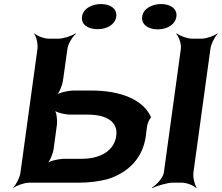

<svg xmlns="http://www.w3.org/2000/svg" viewBox="-20 -902 1095 948"><path d="M291 -505 313 -661C316 -685 338 -722 355 -735L353 -737C335 -725 293 -711 269 -711H221C197 -711 162 -725 151 -737L149 -735C159 -722 168 -685 165 -661L81 -50C78 -26 59 11 45 24L46 26C61 14 100 0 124 0H368C419 0 467 -6 510 -17C606 -47 684 -114 700 -230C705 -264 703 -295 726 -323C689 -406 584 -455 430 -455H346C316 -455 269 -444 255 -431L257 -429C272 -441 288 -481 291 -505ZM554 -231C544 -158 476 -118 384 -118H300C270 -118 223 -107 209 -94L211 -92C226 -104 242 -144 245 -168L261 -286C264 -310 259 -350 248 -362L245 -360C255 -347 300 -336 330 -336H414C504 -336 564 -302 554 -231ZM935 -50 1019 -661C1022 -685 1041 -722 1055 -735L1053 -737C1038 -725 999 -711 975 -711H929C905 -711 867 -725 853 -737L850 -735C863 -722 876 -685 873 -661L789 -50C786 -26 754 11 730 24L733 26C759 14 808 0 832 0H878C902 0 937 14 948 26L951 24C941 11 932 -26 935 -50ZM462 -758C510 -758 549 -782 554 -820C559 -857 527 -882 479 -882C431 -882 390 -858 385 -820C380 -781 413 -758 462 -758ZM759 -757C807 -757 846 -782 851 -820C856 -857 824 -882 776 -882C728 -882 687 -858 682 -820C677 -782 710 -757 759 -757Z"/></svg>

Font: Asimov
Style: EdgeWideIt
Weight: 500
Designer: Google
Version: Version 2.000980: 2014